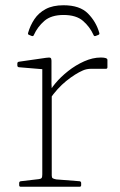

<svg xmlns="http://www.w3.org/2000/svg" viewBox="-20 -711 458 731"><path d="M222 -691Q284 -691 315 -659.5Q346 -628 358 -586Q360 -580 354 -578L344 -574Q338 -572 336 -578Q322 -609 296 -631.5Q270 -654 222 -654Q175 -654 149 -631.5Q123 -609 109 -578Q107 -572 101 -574L91 -578Q85 -580 87 -586Q95 -614 111 -638Q127 -662 154 -676.5Q181 -691 222 -691ZM141 0V-327H177V0ZM389 -455Q389 -449 383 -449H325Q318 -449 310.5 -447.5Q303 -446 296 -443Q266 -430 232 -402.5Q198 -375 169 -333L163 -351Q171 -370 191 -394Q211 -418 239.5 -440.5Q268 -463 300.5 -477.5Q333 -492 364 -492Q389 -492 389 -483ZM59 0Q53 0 53 -6V-14Q53 -20 59 -21L128 -29Q136 -30 138.5 -33.5Q141 -37 141 -47V-180H177V-43Q177 -35 180.5 -32.5Q184 -30 194 -28L283 -21Q289 -20 289 -14V-6Q289 0 283 0ZM141 -327V-471L160 -446L52 -455Q46 -456 46 -462V-469Q46 -475 52 -476L156 -491Q169 -493 172.5 -490.5Q176 -488 176 -480V-392L177 -374V-327Z"/></svg>

Font: Hahmlet Thin
Style: Regular
Weight: 250
Version: Version 1.002